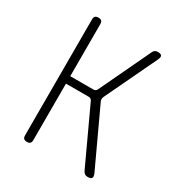

<svg xmlns="http://www.w3.org/2000/svg" viewBox="-175 -867 949 1004"><g transform="rotate(30 300.0 -365.0)"><path d="M130 10Q117 10 111 4Q105 -2 105 -15V-715Q105 -728 111 -734Q117 -740 130 -740Q143 -740 149 -734Q155 -728 155 -715V-401H293Q301 -401 306.5 -404Q312 -407 315 -414L462 -724Q466 -732 472.5 -736Q479 -740 488 -740Q507 -740 512 -732Q517 -724 509 -707L360 -394Q357 -387 356.5 -380.5Q356 -374 359 -367L518 -25Q526 -7 521 1.5Q516 10 496 10Q486 10 479.5 5.5Q473 1 468 -8L313 -342Q310 -349 305 -352.5Q300 -356 292 -356H155V-15Q155 -2 149 4Q143 10 130 10Z"/></g></svg>

Font: Maple Mono Thin
Style: Regular
Weight: 250
Monospace: yes
Designer: subframe7536
Version: Version 7.000